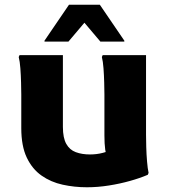

<svg xmlns="http://www.w3.org/2000/svg" viewBox="-20 -780 714 812"><path d="M347.4 12Q294.7 12 245 1.1Q195.3 -9.7 155.9 -37.3Q116.4 -64.8 93.2 -113.6Q70 -162.4 70 -238V-380.4Q70 -400.4 69.1 -431Q68.3 -461.6 66.1 -491.2Q63.9 -520.8 59.2 -538.8L62.6 -546.8H246V-243.2Q246 -196.8 260.3 -171.5Q274.5 -146.1 300.5 -136.5Q326.4 -126.8 360.5 -126.8Q389 -126.8 414.1 -133.4Q439.2 -139.9 459.3 -146.2L434.6 -107.5Q428.5 -122.9 425 -147.1Q421.6 -171.2 421.6 -207.2V-380.4Q421.6 -400.4 420.7 -431Q419.9 -461.6 417.7 -491.2Q415.5 -520.8 410.8 -538.8L414.2 -546.8H597.6V-210Q597.6 -190 598.5 -158.7Q599.3 -127.4 601.9 -97.1Q604.4 -66.8 608.4 -48.8L605 -40.8Q572 -26.6 529.7 -14.8Q487.4 -2.9 440.6 4.5Q393.7 12 347.4 12ZM168.2 -604V-608L271.8 -760H402.2L505.8 -608V-604H404.6L337 -683.9L269.4 -604Z"/></svg>

Font: Kufam
Style: Regular
Weight: 400
Designer: Wael Morcos, Artur Schmal
Foundry: Original Type
Version: Version 1.301; ttfautohint (v1.8.3)